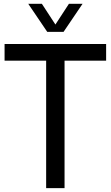

<svg xmlns="http://www.w3.org/2000/svg" viewBox="-20 -966 568 986"><path d="M217 0V-654.5H3.5V-740H525V-654.5H311.5V0ZM222.5 -802.5 125 -946.5H195L264.5 -840L334 -946.5H404L306.5 -802.5Z"/></svg>

Font: Encode Sans Condensed Medium
Style: Regular
Weight: 500
Width: 3
Designer: Multiple Designers
Foundry: Impallari Type
Version: Version 3.000; ttfautohint (v1.8.3) -l 8 -r 50 -G 200 -x 14 